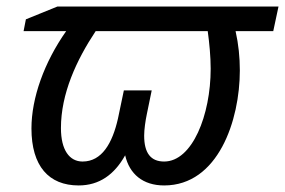

<svg xmlns="http://www.w3.org/2000/svg" viewBox="-20 -556 870 586"><path d="M182 -461C115 -366 76 -257 76 -164C76 -49 129 10 220 10C283 10 329 -23 362 -82C375 -25 416 10 481 10C646 10 712 -189 712 -341C712 -381 708 -421 699 -461H814L830 -536H155L59 -497L52 -461ZM272 -461H614C619 -425 623 -383 623 -346C623 -205 567 -63 481 -63C440 -63 420 -89 420 -142C420 -161 424 -188 428 -207L443 -280H358L340 -194C323 -119 291 -63 232 -63C192 -63 166 -98 166 -165C166 -270 213 -372 272 -461Z"/></svg>

Font: BC Sans
Style: Italic
Weight: 400
Italic angle: -12°
Designer: Monotype Design Team
Designer: Province of B.C.
Foundry: Monotype Imaging Inc.
Version: Version 2.000;GOOG;noto-source:20170915:90ef993387c0